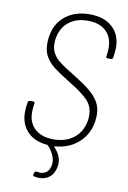

<svg xmlns="http://www.w3.org/2000/svg" viewBox="-97 -766 671 1010"><g transform="rotate(10 238.5 -261.0)"><path d="M239 8Q236 8 235 9Q234 10 236 12Q273 50 273 93Q273 111 267 127Q257 158 235 172Q213 186 185 186Q171 186 159 183Q150 182 153 171L156 163Q157 158 160.5 156.5Q164 155 168 156Q180 158 186 158Q204 158 218 148Q232 138 238 117Q241 107 241 95Q241 53 201 9Q199 7 196 7Q128 1 90 -39Q52 -79 52 -143Q52 -159 53 -167L57 -195Q59 -205 68 -205H84Q89 -205 91.5 -202Q94 -199 93 -195L90 -170Q89 -162 89 -148Q89 -92 125 -59.5Q161 -27 225 -27Q292 -27 335.5 -63.5Q379 -100 387 -163Q388 -170 388 -183Q388 -231 356.5 -264Q325 -297 248 -343Q195 -376 167 -397.5Q139 -419 122 -448Q105 -477 105 -517Q105 -607 158.5 -657.5Q212 -708 299 -708Q377 -708 421 -667.5Q465 -627 465 -559Q465 -551 463 -531L460 -506Q458 -496 449 -496H431Q427 -496 424.5 -499Q422 -502 423 -506L426 -529Q427 -536 427 -551Q427 -607 392.5 -640Q358 -673 294 -673Q232 -673 191.5 -639.5Q151 -606 143 -544Q142 -537 142 -525Q142 -493 156 -470Q170 -447 196.5 -427Q223 -407 274 -377Q330 -342 361 -316.5Q392 -291 409.5 -261.5Q427 -232 427 -193Q427 -109 375 -54Q323 1 239 8Z"/></g></svg>

Font: Barlow Semi Condensed ExLight
Style: Italic
Weight: 275
Width: 4
Italic angle: -7°
Designer: Jeremy Tribby
Foundry: Tribby Type
Version: Version 1.408